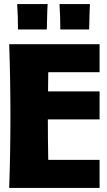

<svg xmlns="http://www.w3.org/2000/svg" viewBox="-20 -919 525 939"><path d="M467 -703V-566H216L215 -472H467V-335H214Q214 -285 214.5 -236Q215 -187 216 -137H467V0H25Q31 -175 31 -350Q31 -527 25 -703ZM420 -899Q418 -868 417.5 -837.5Q417 -807 416 -775H275Q275 -807 274 -837.5Q273 -868 271 -899ZM213 -899Q211 -868 210.5 -837.5Q210 -807 209 -775H68Q68 -807 67 -837.5Q66 -868 64 -899Z"/></svg>

Font: CAT Rhythmus
Style: Regular
Weight: 400
Designer: Peter Wiegel nach alter Vorlage
Foundry: Peter Wiegel
Version: 1.000